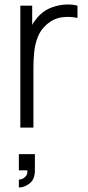

<svg xmlns="http://www.w3.org/2000/svg" viewBox="-20 -565 388 850"><path d="M63.5 265V230.5Q69 230.5 78.5 226.8Q88 223 95.2 214Q102.5 205 101 189H63.5V117.5H134.5V189Q134.5 229 111.2 247Q88 265 63.5 265ZM70 0V-540H122.5V-410.5L109.5 -427.5Q118.5 -450.5 132.2 -470.2Q146 -490 160.5 -502.5Q182 -522.5 211 -532.8Q240 -543 269.5 -544.8Q299 -546.5 323 -540V-485.5Q291 -493 255 -488.5Q219 -484 187.5 -457.5Q160 -433.5 147.5 -401.8Q135 -370 131.5 -335.2Q128 -300.5 128 -267.5V0Z"/></svg>

Font: Manrope ExtraLight Light
Style: Regular
Weight: 300
Version: Version 4.504